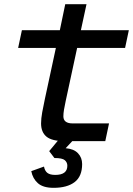

<svg xmlns="http://www.w3.org/2000/svg" viewBox="-20 -677 640 921"><path d="M291 0Q229 0 203 -21.5Q177 -43 177 -85Q177 -108 182.5 -138.5Q188 -169 195 -201L248 -447H67L85 -532H267L293 -657H395L368 -532H598L580 -447H350L295 -192Q290 -169 287 -151Q284 -133 284 -119Q284 -85 329 -85H503L485 0ZM237 224Q187 224 162 202Q137 180 130 144L191 122Q195 143 207.5 152.5Q220 162 245 162Q303 162 303 118Q303 102 291 91.5Q279 81 241 81L216 48L264 -10H336L295 34Q334 37 354 58Q374 79 374 110Q374 169 338 196.5Q302 224 237 224Z"/></svg>

Font: Geist Mono Medium
Style: Italic
Weight: 500
Italic angle: -12°
Monospace: yes
Designer: Basement.studio, Andrés Briganti, Mateo Zaragoza
Foundry: Basement.studio, Vercel, Andrés Briganti, Guido Ferreyra, Mateo Zaragoza
Version: Version 1.500; ttfautohint (v1.8.4.7-5d5b)